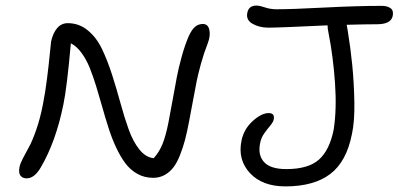

<svg xmlns="http://www.w3.org/2000/svg" viewBox="-20 -686 1428 688"><path d="M1002.9 -18.1Q919.9 -18.1 875.7 -65.7Q831.5 -113.3 845.2 -181.2Q853.5 -223.1 885.3 -252Q917 -280.8 942.9 -280.8Q965.3 -280.8 960.9 -257.8Q958.5 -247.6 948 -235.4Q937.5 -223.1 926.5 -207.5Q915.5 -191.9 912.1 -172.9Q903.3 -130.4 926.3 -105.2Q949.2 -80.1 1005.9 -80.1Q1084.5 -80.1 1122.8 -114Q1161.1 -147.9 1175.8 -222.2Q1187 -294.9 1180.4 -389.4Q1173.8 -483.9 1157.2 -567.9Q1153.8 -583 1153.8 -595.2Q979.5 -586.9 941.9 -586.9Q909.7 -586.9 885.3 -600.6Q860.8 -614.3 866.2 -640.1Q871.1 -666 898.9 -666Q910.6 -666 929.7 -659.4Q948.7 -652.8 971.2 -652.8Q1025.4 -652.8 1141.8 -658.9Q1258.3 -665 1348.1 -665Q1367.7 -665 1379.4 -656.7Q1391.1 -648.4 1387.2 -628.9Q1380.9 -599.1 1331.1 -599.1Q1292.5 -599.1 1222.2 -597.2Q1222.2 -596.2 1223.9 -588.4Q1225.6 -580.6 1226.1 -575.2Q1235.8 -517.1 1242.2 -453.4Q1248.5 -389.6 1249.8 -320.1Q1251 -250.5 1241.2 -206.1Q1221.7 -106.4 1163.1 -62.3Q1104.5 -18.1 1002.9 -18.1ZM75.2 -46.9Q61 -46.9 53.5 -56.4Q45.9 -65.9 49.8 -86.9Q52.2 -99.6 62.3 -119.1Q72.3 -138.7 83.7 -158.9Q95.2 -179.2 109.6 -220.2Q124 -261.2 133.8 -312Q142.1 -353.5 148.4 -403.8Q154.8 -454.1 158.4 -492.4Q162.1 -530.8 163.1 -537.1Q169.4 -566.9 184.6 -585Q199.7 -603 223.1 -603Q263.2 -603 294.7 -577.1Q326.2 -551.3 345.9 -509.5Q365.7 -467.8 381.8 -417.5Q397.9 -367.2 411.9 -315.9Q425.8 -264.6 441.2 -221.9Q456.5 -179.2 479.2 -150.6Q502 -122.1 530.8 -119.1Q550.3 -140.6 562 -169.2Q573.7 -197.8 583 -244.1Q588.9 -273.4 598.4 -326.7Q607.9 -379.9 613.8 -410.6Q619.6 -441.4 630.9 -482.4Q642.1 -523.4 655.8 -555.2Q666.5 -579.1 678.5 -589.6Q690.4 -600.1 707 -600.1Q725.6 -600.1 730.2 -578.9Q734.9 -557.6 724.1 -529.8Q710.9 -496.6 700.4 -458.7Q689.9 -420.9 685.1 -396.7Q680.2 -372.6 670.9 -322Q661.6 -271.5 657.2 -249Q649.9 -210.9 642.6 -183.3Q635.3 -155.8 624.5 -128.9Q613.8 -102.1 600.8 -85.4Q587.9 -68.8 569.6 -58.8Q551.3 -48.8 528.8 -48.8Q497.6 -48.8 471.9 -63.2Q446.3 -77.6 428.2 -102.3Q410.2 -127 395.3 -159.2Q380.4 -191.4 368.7 -228.3Q356.9 -265.1 346.4 -302.7Q335.9 -340.3 324.7 -376.7Q313.5 -413.1 301.3 -443.4Q289.1 -473.6 271.7 -497.1Q254.4 -520.5 233.9 -530.8Q219.7 -370.6 207 -311Q180.2 -178.2 126 -85.9Q103.5 -46.9 75.2 -46.9Z"/></svg>

Font: Shantell Sans Irregular
Style: Italic
Weight: 300
Italic angle: -11.31°
Designer: Stephen Nixon, Anya Danilova, Shantell Martin
Foundry: Arrow Type
Version: Version 1.006;[9816181b4]